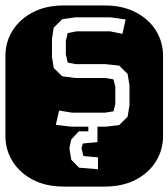

<svg xmlns="http://www.w3.org/2000/svg" viewBox="-22 -689 622 709"><path d="M213.9 0Q147.9 0 99.6 -25.1Q51.3 -50.3 24.7 -92.8Q-2 -135.3 -2 -186V-482.9Q-2 -534.2 24.7 -576.4Q51.3 -618.7 99.6 -643.8Q147.9 -668.9 213.9 -668.9H364.3Q430.2 -668.9 478.8 -643.8Q527.3 -618.7 553.7 -576.4Q580.1 -534.2 580.1 -482.9V-186Q580.1 -135.3 553.7 -92.8Q527.3 -50.3 478.8 -25.1Q430.2 0 364.3 0ZM339.8 -64V-107.9L286.1 -112.8L278.8 -142.1L284.2 -159.2L337.9 -164.1V-221.2H368.2L418 -227.1L449.2 -257.8L456.1 -299.8V-374L449.2 -416L418 -446.8L367.2 -452.1H257.8L228 -458Q225.6 -466.3 224.6 -472.9Q223.6 -479.5 221.2 -486.8V-538.1L228 -566.9L260.3 -573.2H384.3L430.2 -564L441.9 -617.2L385.3 -625H256.8L208 -618.2L176.3 -586.9L169.9 -545.9V-479L176.3 -438L208 -407.2L256.8 -400.9H367.2L397 -396Q398.4 -388.7 400.4 -382.3Q402.3 -376 403.8 -369.1V-305.2Q402.8 -298.8 400.6 -291.5Q398.4 -284.2 397 -277.8L365.2 -272.9H244.1L196.3 -280.8L184.1 -228L241.2 -221.2H304.2V-204.1H269L241.2 -173.8L234.9 -146V-137.2L241.2 -99.1L270 -69.8Z"/></svg>

Font: Monofett
Style: Regular
Weight: 400
Designer: Vernon Adams
Foundry: Vernon Adams
Version: Version 1.100; ttfautohint (v1.8.4.7-5d5b);gftools[0.9.28]